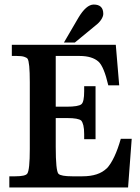

<svg xmlns="http://www.w3.org/2000/svg" viewBox="-20 -824 616 844"><path d="M309 -637H261L324 -745Q359 -804 392 -804Q434 -804 434 -763Q434 -752 425 -738Q416 -724 400 -712ZM559 -214 543 0H21V-49H47Q92 -49 100 -61Q111 -77 111 -169V-463Q111 -552 101 -566Q97 -571 86 -574.5Q75 -578 54 -578H32V-627H489L504 -449H456Q437 -531 413 -553Q385 -578 330 -578H225V-355H273Q325 -355 338 -366Q350 -376 350 -423V-445H400V-212H350V-234Q350 -258 346.5 -272.5Q343 -287 337 -294Q324 -305 276 -305H225V-179Q225 -73 237 -60Q248 -49 298 -49H342Q414 -49 449 -84V-83Q485 -122 511 -214Z"/></svg>

Font: New Athena Unicode
Style: Bold
Weight: 700
Designer: J. Rusten 1997; rev. by R. Hancock 2001, 2002, rev. by D. Mastronarde 2002-2021
Foundry: Society for Classical Studies (formerly American Philological Association)
Version: Version 5.008